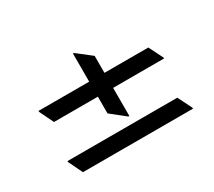

<svg xmlns="http://www.w3.org/2000/svg" viewBox="-84 -725 763 686"><g transform="rotate(-30 298.0 -381.5)"><path d="M60 -251H513L542 -193V-189H88L60 -247ZM542 -396H332V-280H328L269 -327V-396H88L60 -454V-458H269V-574H273L332 -528V-458H513L542 -400Z"/></g></svg>

Font: Halant
Style: Regular
Weight: 400
Designer: Hitesh Malaviya (Devanagari), Satya Rajpurohit (Latin)
Foundry: Indian Type Foundry
Version: Version 1.101;PS 1.0;hotconv 1.0.78;makeotf.lib2.5.61930; tt